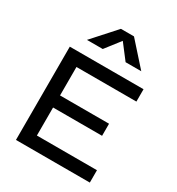

<svg xmlns="http://www.w3.org/2000/svg" viewBox="-208 -1027 1068 1157"><g transform="rotate(30 326.5 -448.0)"><path d="M175 -281V-86H593V0H79V-649H592V-563H175V-365H516V-281ZM383 -896 526 -736H417L338 -839L258 -736H148L292 -896Z"/></g></svg>

Font: Syne Medium
Style: Regular
Weight: 500
Designer: Lucas Descroix
Foundry: Bonjour Monde
Version: Version 2.200; ttfautohint (v1.8.4)